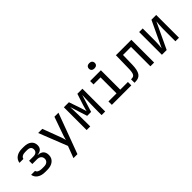

<svg xmlns="http://www.w3.org/2000/svg" viewBox="161 -1938 3279 3279"><g transform="rotate(-45 1800.0 -298.5)"><path d="M269 7Q184 7 129.5 -29.5Q75 -66 65 -130H160Q165 -104 194 -88.5Q223 -73 269 -73H321Q370 -73 397.5 -97Q425 -121 425 -158Q425 -198 398.5 -222Q372 -246 321 -246H210V-324H313Q359 -324 383 -345Q407 -366 407 -402Q407 -477 314 -477H268Q225 -477 197 -460.5Q169 -444 164 -415H69Q78 -481 131.5 -519Q185 -557 268 -557H314Q403 -557 452.5 -517.5Q502 -478 502 -407Q502 -358 472.5 -327.5Q443 -297 385 -293V-289Q456 -284 488 -250Q520 -216 520 -154Q520 -81 466 -37Q412 7 321 7Z M778 180 859 -34 655 -550H755L883 -210Q890 -193 896 -169.5Q902 -146 906 -130Q910 -146 916 -169.5Q922 -193 928 -210L1048 -550H1145L874 180Z M1276 0V-550H1398L1470 -339Q1481 -307 1490 -275.5Q1499 -244 1503 -227Q1507 -244 1515.5 -275.5Q1524 -307 1534 -340L1602 -550H1724V0H1637V-85Q1637 -130 1638 -183Q1639 -236 1640.5 -290Q1642 -344 1644 -392.5Q1646 -441 1647 -478L1549 -165H1454L1355 -476Q1357 -431 1358.5 -364Q1360 -297 1361.5 -224Q1363 -151 1363 -85V0Z M1885 0V-82H2080V-468H1910V-550H2170V-82H2355V0ZM2115 -649Q2082 -649 2063 -666Q2044 -683 2044 -712Q2044 -742 2063 -759.5Q2082 -777 2115 -777Q2148 -777 2167 -759.5Q2186 -742 2186 -712Q2186 -683 2167 -666Q2148 -649 2115 -649Z M2425 7V-77H2443Q2489 -77 2507.5 -113Q2526 -149 2527 -242L2533 -550H2906V0H2816V-468H2622L2617 -238Q2614 -107 2575 -50Q2536 7 2448 7Z M3094 0V-550H3180V-250Q3180 -207 3176.5 -158Q3173 -109 3169 -80L3391 -550H3506V0H3420V-300Q3420 -344 3423.5 -393Q3427 -442 3431 -471L3209 0Z"/></g></svg>

Font: Liga JetBrainsMono Nerd Font
Style: Regular
Weight: 400
Designer: Philipp Nurullin, Konstantin Bulenkov
Foundry: JetBrains
Version: Version 2.225; ttfautohint (v1.8.3)